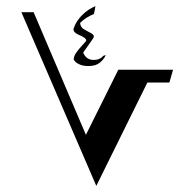

<svg xmlns="http://www.w3.org/2000/svg" viewBox="-20 -608 636 628"><path d="M270 -392Q253 -392 242 -396.5Q231 -401 226.5 -406Q222 -411 221 -413Q221 -424 229.5 -436Q238 -448 247.5 -458Q257 -468 260 -472L262 -476Q262 -484 238 -494Q215 -504 222 -518Q230 -540 248.5 -558.5Q267 -577 292 -588Q291 -578 287 -562Q261 -552 242 -533Q242 -532 243 -527.5Q244 -523 247 -519Q250 -514 262 -508Q274 -502 279 -499Q284 -496 286 -492.5Q288 -489 285 -483L269 -460L252 -436Q262 -412 286 -412Q298 -412 306 -416Q314 -420 317 -425L326 -428Q320 -414 306.5 -403Q293 -392 270 -392ZM546 -380 534 -338H462L295 0L50 -568H90L261 -167L367 -380Z"/></svg>

Font: Mirza
Style: Regular
Weight: 400
Designer: Arabic design by Kourosh Beigpour, Latin design by Eduardo Tunni, engineering by Lasse Fister
Version: Version 1.000